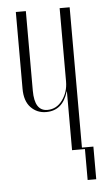

<svg xmlns="http://www.w3.org/2000/svg" viewBox="-47 -528 360 668"><g transform="rotate(-5 132.5 -194.0)"><path d="M186 -205Q167 -140 109 -140Q77 -140 55.5 -162.5Q34 -185 34 -228V-496H69V-218Q69 -147 114 -147Q146 -147 166.5 -175Q187 -203 187 -240V-496H222V-6H262V108H232V0H187V-205Z"/></g></svg>

Font: Moniqa ExtLt Narrow Display
Style: Regular
Weight: 200
Width: 4
Designer: Rajesh Rajput
Foundry: Rajesh Rajput
Version: Version 1.000